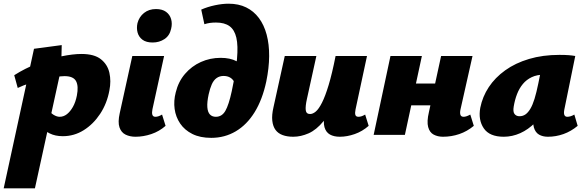

<svg xmlns="http://www.w3.org/2000/svg" viewBox="-63 -730 3165 1039"><path d="M-43 289 121 -466 271 -486 268 -360 126 289ZM277 7Q236 7 206 -8Q176 -23 156.5 -45Q137 -67 128 -89L194 -143Q209 -120 226.5 -109Q244 -98 260 -98Q281 -98 299 -112Q317 -126 331.5 -151.5Q346 -177 353 -213Q363 -264 348.5 -291Q334 -318 286 -318Q268 -318 237 -313Q206 -308 169.5 -299.5Q133 -291 97.5 -279.5Q62 -268 33 -254L14 -323Q72 -360 138.5 -386Q205 -412 268.5 -425Q332 -438 378 -438Q447 -438 483 -409.5Q519 -381 529 -336Q539 -291 529 -241Q516 -170 479 -114Q442 -58 390 -25.5Q338 7 277 7Z M670 10Q640 10 616.5 -1.5Q593 -13 583.5 -41Q574 -69 585 -118L653 -427H825L762 -139Q758 -120 761.5 -109Q765 -98 778 -98Q785 -98 793.5 -100.5Q802 -103 814 -110L833 -49Q799 -19 756 -4.5Q713 10 670 10ZM763 -500Q728 -500 708 -515Q688 -530 681.5 -554Q675 -578 681 -605Q690 -639 716.5 -660Q743 -681 781 -681Q815 -681 835.5 -666Q856 -651 863 -626.5Q870 -602 863 -574Q855 -537 827 -518.5Q799 -500 763 -500Z M1080 16Q1020 16 978 -5Q936 -26 912 -61.5Q888 -97 882 -140.5Q876 -184 888 -230Q902 -288 938 -330Q974 -372 1024 -394.5Q1074 -417 1131 -417Q1183 -417 1217.5 -398.5Q1252 -380 1257 -347L1206 -284Q1197 -302 1182 -310.5Q1167 -319 1147 -319Q1125 -319 1109 -307.5Q1093 -296 1083 -273.5Q1073 -251 1066 -219Q1057 -177 1059 -150Q1061 -123 1073 -110.5Q1085 -98 1105 -98Q1138 -98 1156.5 -130Q1175 -162 1191 -236Q1213 -340 1219.5 -411.5Q1226 -483 1216 -526Q1206 -569 1179 -588.5Q1152 -608 1106 -608Q1088 -608 1073.5 -606Q1059 -604 1043 -599L1026 -678Q1060 -693 1100 -701.5Q1140 -710 1174 -710Q1228 -710 1269 -690Q1310 -670 1338 -632.5Q1366 -595 1380 -542.5Q1394 -490 1393.5 -426Q1393 -362 1378 -289Q1357 -191 1315 -123Q1273 -55 1213 -19.5Q1153 16 1080 16Z M1524 10Q1491 10 1466.5 1Q1442 -8 1428 -27Q1414 -46 1410.5 -76.5Q1407 -107 1417 -150L1478 -427H1649L1598 -195Q1589 -155 1591.5 -134Q1594 -113 1615 -113Q1630 -113 1646 -126.5Q1662 -140 1679.5 -174.5Q1697 -209 1715.5 -270Q1734 -331 1753 -427H1821Q1795 -293 1761 -207.5Q1727 -122 1688 -74.5Q1649 -27 1607 -8.5Q1565 10 1524 10ZM1776 10Q1744 10 1722.5 -2Q1701 -14 1693 -41.5Q1685 -69 1695 -117L1758 -427H1923L1861 -138Q1857 -119 1860 -108.5Q1863 -98 1877 -98Q1884 -98 1892.5 -100.5Q1901 -103 1913 -110L1932 -49Q1898 -19 1856.5 -4.5Q1815 10 1776 10Z M2334 10Q2306 10 2284 -1.5Q2262 -13 2254 -42.5Q2246 -72 2258 -123L2324 -427H2494L2429 -138Q2425 -120 2428.5 -109Q2432 -98 2446 -98Q2452 -98 2460.5 -100.5Q2469 -103 2482 -110L2501 -49Q2465 -19 2422.5 -4.5Q2380 10 2334 10ZM1959 0 2050 -427H2220L2128 0ZM2078 -160 2103 -278H2367L2341 -160Z M2663 10Q2586 10 2555 -35.5Q2524 -81 2536 -147Q2548 -207 2582 -258.5Q2616 -310 2671 -349.5Q2726 -389 2800 -411Q2874 -433 2964 -433Q2994 -433 3013.5 -431.5Q3033 -430 3050 -427L2991 -138Q2983 -98 3007 -98Q3014 -98 3023.5 -100.5Q3033 -103 3045 -110L3063 -49Q3027 -19 2986 -4.5Q2945 10 2902 10Q2874 10 2854 -1.5Q2834 -13 2826 -40.5Q2818 -68 2827 -117L2854 -249L2940 -277Q2925 -210 2897.5 -157Q2870 -104 2833 -66.5Q2796 -29 2752.5 -9.5Q2709 10 2663 10ZM2748 -101Q2766 -101 2780 -110.5Q2794 -120 2806.5 -140.5Q2819 -161 2829.5 -195Q2840 -229 2850 -278L2870 -377L2928 -320Q2916 -324 2905 -325Q2894 -326 2882 -326Q2843 -326 2814.5 -312.5Q2786 -299 2766.5 -275.5Q2747 -252 2735 -221Q2723 -190 2717 -154Q2712 -125 2721.5 -113Q2731 -101 2748 -101Z"/></svg>

Font: Ysabeau Office Black
Style: Italic
Weight: 900
Italic angle: -12°
Designer: Christian Thalmann (Catharsis Fonts)
Version: Version 2.001;gftools[0.9.30]; featfreeze: tnum,lnum,ss02